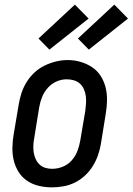

<svg xmlns="http://www.w3.org/2000/svg" viewBox="-20 -800 572 828"><path d="M203 8Q175 8 147.5 1.5Q120 -5 97.5 -20Q75 -35 60.5 -58Q46 -81 39.5 -107.5Q33 -134 33.5 -163Q34 -192 39 -221L61 -351Q65 -375 73 -399.5Q81 -424 95 -446.5Q109 -469 129 -487.5Q149 -506 173 -517.5Q197 -529 222 -535Q247 -541 272 -541Q301 -541 328 -533Q355 -525 377.5 -510Q400 -495 414.5 -472Q429 -449 435.5 -422.5Q442 -396 441.5 -367Q441 -338 436 -309L415 -179Q411 -155 402.5 -130.5Q394 -106 380 -83.5Q366 -61 346 -42.5Q326 -24 302.5 -12.5Q279 -1 253.5 3.5Q228 8 203 8ZM205 -72Q228 -72 250.5 -81Q273 -90 289 -108Q305 -126 313.5 -148Q322 -170 326 -193L348 -323Q350 -338 351 -354.5Q352 -371 350 -386Q348 -401 342 -415Q336 -429 325 -439Q314 -449 299 -453.5Q284 -458 268 -458Q245 -458 223.5 -448.5Q202 -439 186 -421Q170 -403 161.5 -381.5Q153 -360 149 -337L128 -207Q125 -192 124 -176Q123 -160 125 -145Q127 -130 133 -116Q139 -102 149.5 -91.5Q160 -81 174.5 -76.5Q189 -72 205 -72ZM363 -586 316 -634 473 -780 532 -720ZM193 -586 146 -634 303 -780 362 -720Z"/></svg>

Font: Iosevka Curly Slab MdObl
Style: Regular
Weight: 500
Italic angle: -9°
Monospace: yes
Designer: Belleve Invis
Foundry: Belleve Invis
Version: Version 11.0.0; ttfautohint (v1.8.3)